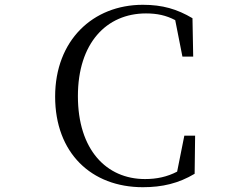

<svg xmlns="http://www.w3.org/2000/svg" viewBox="-20 -765 1040 801"><path d="M576 16C657 16 725 0 792 -40L794 -199H749L719 -49C677 -27 633 -18 585 -18C424 -18 305 -140 305 -364C305 -585 424 -709 589 -709C635 -709 673 -701 711 -681L741 -529H786L783 -689C719 -727 658 -745 576 -745C367 -745 210 -596 210 -362C210 -127 361 16 576 16Z"/></svg>

Font: Harano Aji Mincho TW
Style: Regular
Weight: 400
Foundry: Masamichi Hosoda
Version: HaranoAjiMinchoTW-Regular version 20230610;ttx 4.39.4